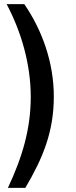

<svg xmlns="http://www.w3.org/2000/svg" viewBox="-20 -743 367 924"><path d="M12 -723C81 -593 128 -436 128 -277C128 -126 89 11 18 161H102C185 20 239 -107 239 -278C239 -444 182 -599 97 -723Z"/></svg>

Font: United Sans SemiBold
Style: Regular
Weight: 600
Designer: Pablo Impallari, Rodrigo Fuenzalida (Modified by Dan O. Williams)
Version: Version 1.000;PS 001.000;hotconv 1.0.88;makeotf.lib2.5.64775